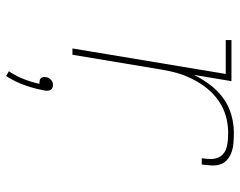

<svg xmlns="http://www.w3.org/2000/svg" viewBox="-100 -478 799 640"><g transform="rotate(90 300.0 -158.5)"><path d="M142 0 227 -511H114V-530H251L230 -405Q244 -433 263 -458.5Q282 -484 307.5 -502.5Q333 -521 363 -529.5Q393 -538 422 -538Q438 -538 454 -537Q470 -536 484.5 -531.5Q499 -527 511 -517.5Q523 -508 528 -494Q533 -480 532 -463.5Q531 -447 529 -431H508Q510 -444 510.5 -457.5Q511 -471 507 -482.5Q503 -494 494 -502Q485 -510 473 -513.5Q461 -517 448 -518Q435 -519 422 -519Q395 -519 368 -511.5Q341 -504 317 -487.5Q293 -471 275 -448.5Q257 -426 244 -400Q231 -374 223.5 -347.5Q216 -321 212 -294L163 0ZM234 221 218 212Q234 188 244 162.5Q254 137 260 110Q259 110 258 110Q257 110 256 110Q252 110 247.5 109Q243 108 240.5 104.5Q238 101 237.5 96.5Q237 92 238 88Q238 83 240.5 79Q243 75 246.5 71.5Q250 68 254.5 66.5Q259 65 264 65Q268 65 272.5 66.5Q277 68 279.5 71.5Q282 75 282.5 79Q283 83 283 88Q277 123 265.5 156.5Q254 190 234 221Z"/></g></svg>

Font: Iosevka Slab Thin Extended
Style: Italic
Weight: 100
Width: 7
Italic angle: -9°
Monospace: yes
Designer: Belleve Invis
Foundry: Belleve Invis
Version: Version 11.1.0; ttfautohint (v1.8.3)